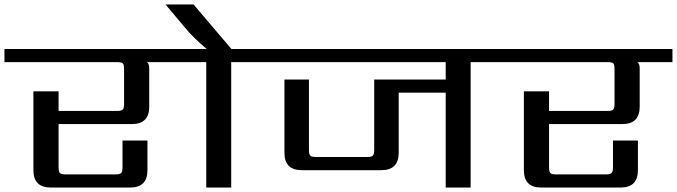

<svg xmlns="http://www.w3.org/2000/svg" viewBox="-40 -842 3039 862"><path d="M777 -622V-563H620Q630 -556 630 -534V-363Q630 -285 552 -285H223V-90Q223 -71 229 -65Q235 -59 254 -59H478Q497 -59 503.5 -65Q510 -71 510 -90V-211H622V-78Q622 0 544 0H188Q110 0 110 -78V-432H223V-344H486Q505 -344 511 -350Q517 -356 517 -375V-532Q517 -552 511.5 -557.5Q506 -563 486 -563H-20V-622Z M1147 -622V-563H998V0H886V-563H737V-622H888Q828 -672 788 -721L703 -822H829L999 -622Z M2222 -622V-563H2073V0H1961V-426H1750V-156Q1750 -78 1672 -78H1315Q1237 -78 1237 -156V-485H1347V-168Q1347 -149 1353.5 -143Q1360 -137 1379 -137H1608Q1627 -137 1633.5 -143Q1640 -149 1640 -168V-485H1961V-563H1107V-622Z M2979 -622V-563H2822Q2832 -556 2832 -534V-363Q2832 -285 2754 -285H2425V-90Q2425 -71 2431 -65Q2437 -59 2456 -59H2680Q2699 -59 2705.5 -65Q2712 -71 2712 -90V-211H2824V-78Q2824 0 2746 0H2390Q2312 0 2312 -78V-432H2425V-344H2688Q2707 -344 2713 -350Q2719 -356 2719 -375V-532Q2719 -552 2713.5 -557.5Q2708 -563 2688 -563H2182V-622Z"/></svg>

Font: Sarpanch Medium
Style: Regular
Weight: 500
Designer: Manushi Parikh (Devanagari and Latin), Jyotish Sonowal (Devanagari)
Foundry: Indian Type Foundry
Version: Version 2.004;PS 1.0;hotconv 1.0.78;makeotf.lib2.5.61930; tt